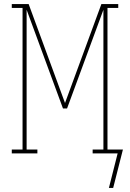

<svg xmlns="http://www.w3.org/2000/svg" viewBox="-20 -755 640 945"><path d="M516 170 559 0H436V-19H489V-707L310 -221H290L111 -707V-19H164V0H38V-19H91V-716H38V-735H121L300 -248L479 -735H562V-716H509V-19H585L537 170Z"/></svg>

Font: Iosevka HT Thin Extended
Style: Regular
Weight: 100
Width: 7
Monospace: yes
Designer: Belleve Invis
Foundry: Belleve Invis
Version: Version 32.3.0; ttfautohint (v1.8.4)